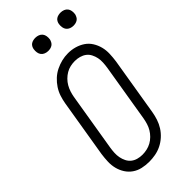

<svg xmlns="http://www.w3.org/2000/svg" viewBox="-289 -1004 1078 1078"><g transform="rotate(-45 250.0 -464.5)"><path d="M201 8Q173 8 146.5 2Q120 -4 98.5 -19Q77 -34 63 -56Q49 -78 42.5 -103.5Q36 -129 37 -157Q38 -185 42 -213L99 -558Q103 -582 111 -606.5Q119 -631 133.5 -653Q148 -675 167.5 -693Q187 -711 210.5 -722.5Q234 -734 258.5 -740Q283 -746 309 -746Q337 -746 363 -738.5Q389 -731 410.5 -716.5Q432 -702 446 -679.5Q460 -657 466.5 -631.5Q473 -606 472 -578Q471 -550 467 -522L410 -177Q406 -153 398 -128.5Q390 -104 376 -82Q362 -60 342 -42Q322 -24 298.5 -12.5Q275 -1 250 3.5Q225 8 201 8ZM202 -47Q220 -47 238 -51Q256 -55 272.5 -64Q289 -73 303 -87Q317 -101 326.5 -117Q336 -133 341.5 -151Q347 -169 350 -186L407 -531Q410 -550 411 -569.5Q412 -589 408.5 -606.5Q405 -624 396.5 -640.5Q388 -657 374 -667.5Q360 -678 342 -683Q324 -688 305 -688Q287 -688 269 -684Q251 -680 235 -670.5Q219 -661 205.5 -647.5Q192 -634 182.5 -617.5Q173 -601 167.5 -583.5Q162 -566 159 -549L102 -204Q99 -185 98 -166Q97 -147 100.5 -129Q104 -111 112 -95Q120 -79 133.5 -68Q147 -57 165 -52Q183 -47 202 -47ZM440 -833Q428 -833 416.5 -837.5Q405 -842 398 -851Q391 -860 389 -872.5Q387 -885 389 -898Q390 -906 394.5 -914.5Q399 -923 406.5 -928Q414 -933 423 -935Q432 -937 440 -937Q453 -937 464.5 -932.5Q476 -928 483 -919Q490 -910 492 -897.5Q494 -885 492 -872Q490 -864 485.5 -855.5Q481 -847 473.5 -842Q466 -837 457.5 -835Q449 -833 440 -833ZM240 -833Q228 -833 216.5 -837.5Q205 -842 198 -851Q191 -860 189 -872.5Q187 -885 189 -898Q190 -906 194.5 -914.5Q199 -923 206.5 -928Q214 -933 223 -935Q232 -937 240 -937Q253 -937 264.5 -932.5Q276 -928 283 -919Q290 -910 292 -897.5Q294 -885 292 -872Q290 -864 285.5 -855.5Q281 -847 273.5 -842Q266 -837 257.5 -835Q249 -833 240 -833Z"/></g></svg>

Font: Iosevka Slab Light Oblique
Style: Regular
Weight: 300
Italic angle: -9°
Monospace: yes
Designer: Belleve Invis
Foundry: Belleve Invis
Version: Version 11.1.1; ttfautohint (v1.8.3)